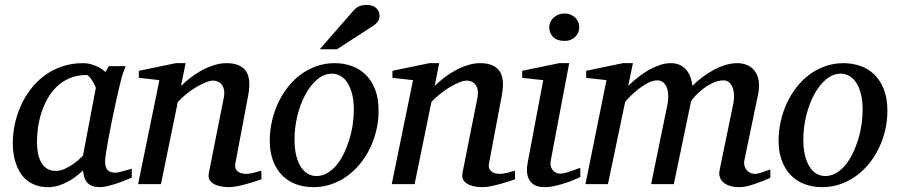

<svg xmlns="http://www.w3.org/2000/svg" viewBox="-20 -752 3674 784"><path d="M371.1 -392.1Q371.6 -394.5 367.4 -403.3Q363.3 -412.1 357.4 -421.6Q351.6 -431.2 345 -438.5Q338.4 -445.8 334 -445.8Q295.9 -445.8 265.9 -433.3Q235.8 -420.9 213.4 -399.7Q190.9 -378.4 175 -350.6Q159.2 -322.8 149.4 -292.5Q139.6 -262.2 135.3 -231.4Q130.9 -200.7 130.9 -172.9Q130.9 -151.9 134.3 -130.9Q137.7 -109.9 146.2 -92.8Q154.8 -75.7 169.7 -64.9Q184.6 -54.2 208 -54.2Q225.6 -54.2 243.2 -62Q260.7 -69.8 275.9 -80.1Q291 -90.3 302.2 -100.6Q313.5 -110.8 318.8 -116.2ZM518.1 -26.9Q512.2 -24.4 496.6 -17.8Q481 -11.2 461.7 -4.6Q442.4 2 422.6 7.1Q402.8 12.2 388.2 12.2Q370.1 12.2 357.7 7.8Q345.2 3.4 337.2 -5.4Q329.1 -14.2 324.7 -26.9Q320.3 -39.6 318.8 -56.2Q307.6 -45.4 292.5 -33.4Q277.3 -21.5 259 -11.2Q240.7 -1 220 5.6Q199.2 12.2 176.8 12.2Q147.5 12.2 125.2 3.9Q103 -4.4 86.9 -18.3Q70.8 -32.2 60.3 -50.5Q49.8 -68.8 43.5 -88.6Q37.1 -108.4 34.7 -128.7Q32.2 -148.9 32.2 -167Q32.2 -205.6 40.5 -244.9Q48.8 -284.2 65.2 -320.6Q81.5 -356.9 106 -388.7Q130.4 -420.4 162.4 -443.8Q194.3 -467.3 233.6 -480.7Q272.9 -494.1 319.8 -494.1Q333.5 -494.1 346.9 -491Q360.4 -487.8 372.1 -482.7Q383.8 -477.5 393.6 -471.2Q403.3 -464.8 410.2 -458L424.8 -481.9H493.2Q490.7 -476.1 487.8 -468Q484.9 -460 481.9 -451.7Q479 -443.4 476.8 -436Q474.6 -428.7 474.1 -424.8Q470.7 -411.6 464.4 -385Q458 -358.4 450.9 -325.2Q443.8 -292 436.3 -255.6Q428.7 -219.2 422.9 -186.8Q417 -154.3 413.1 -129.2Q409.2 -104 409.2 -92.8Q409.2 -66.4 420.4 -56.6Q431.6 -46.9 452.1 -46.9Q457 -46.9 466.6 -49.1Q476.1 -51.3 486.3 -54.2Q496.6 -57.1 505.4 -59.6Q514.2 -62 518.1 -63Z M1047.9 -20Q1041.5 -17.6 1025.6 -12.5Q1009.8 -7.3 990.2 -1.7Q970.7 3.9 950.2 8.1Q929.7 12.2 914.1 12.2Q905.3 12.2 889.9 10.5Q874.5 8.8 860.4 2.7Q846.2 -3.4 837.4 -15.1Q828.6 -26.9 833 -46.9L894 -354Q897.5 -374 894.3 -387.2Q891.1 -400.4 884 -408.4Q877 -416.5 867.7 -419.7Q858.4 -422.9 850.1 -422.9Q837.9 -422.9 820.1 -415.8Q802.2 -408.7 782.5 -397Q762.7 -385.3 742.7 -369.4Q722.7 -353.5 706.1 -335.9L637.2 0H543.9L630.9 -424.8L546.9 -434.1V-462.9L697.8 -494.1H737.8L719.2 -400.9Q735.8 -417.5 757.3 -434.3Q778.8 -451.2 803.2 -464.4Q827.6 -477.5 853.8 -485.8Q879.9 -494.1 904.8 -494.1Q959.5 -494.1 982.7 -463.9Q1005.9 -433.6 994.1 -366.2L940.9 -84Q938.5 -69.8 943.1 -61.5Q947.8 -53.2 955.3 -48.8Q962.9 -44.4 971.2 -43.2Q979.5 -42 983.9 -42Q997.6 -42 1013.7 -45.9Q1029.8 -49.8 1046.9 -55.2Z M1424.8 -304.2Q1424.8 -339.8 1418 -367.2Q1411.1 -394.5 1399.4 -413.1Q1387.7 -431.6 1371.3 -441.4Q1355 -451.2 1335.9 -451.2Q1303.2 -451.2 1275.1 -427.5Q1247.1 -403.8 1226.6 -365.5Q1206.1 -327.1 1194.3 -279.1Q1182.6 -231 1182.6 -182.1Q1182.6 -145 1189.5 -117.2Q1196.3 -89.4 1208.5 -70.6Q1220.7 -51.8 1236.8 -42.5Q1252.9 -33.2 1272 -33.2Q1295.4 -33.2 1316.2 -45.2Q1336.9 -57.1 1353.8 -77.4Q1370.6 -97.7 1383.8 -124.5Q1397 -151.4 1406.2 -181.4Q1415.5 -211.4 1420.2 -243.2Q1424.8 -274.9 1424.8 -304.2ZM1525.9 -299.8Q1525.9 -259.3 1516.8 -220.5Q1507.8 -181.6 1491 -147Q1474.1 -112.3 1450.4 -83.3Q1426.8 -54.2 1397.2 -33Q1367.7 -11.7 1333 0.2Q1298.3 12.2 1259.8 12.2Q1218.8 12.2 1185.5 -1Q1152.3 -14.2 1129.4 -38.8Q1106.4 -63.5 1094 -98.4Q1081.5 -133.3 1081.5 -176.8Q1081.5 -217.3 1090.3 -256.6Q1099.1 -295.9 1115.5 -331.1Q1131.8 -366.2 1155.3 -396.2Q1178.7 -426.3 1208.3 -448Q1237.8 -469.7 1272.7 -481.9Q1307.6 -494.1 1346.7 -494.1Q1382.8 -494.1 1415.3 -482.9Q1447.8 -471.7 1472.4 -447.8Q1497.1 -423.8 1511.5 -387.2Q1525.9 -350.6 1525.9 -299.8ZM1529.8 -689Q1529.8 -674.8 1523.4 -665.3Q1517.1 -655.8 1505.9 -647.9L1356 -550.8H1285.6L1421.9 -707Q1426.8 -712.9 1432.1 -717.3Q1437.5 -721.7 1444.1 -725.1Q1450.7 -728.5 1459.2 -730.2Q1467.8 -731.9 1479 -731.9Q1492.2 -731.9 1501.7 -728Q1511.2 -724.1 1517.3 -718Q1523.4 -711.9 1526.6 -704.1Q1529.8 -696.3 1529.8 -689Z M2083.5 -20Q2077.1 -17.6 2061.3 -12.5Q2045.4 -7.3 2025.9 -1.7Q2006.3 3.9 1985.8 8.1Q1965.3 12.2 1949.7 12.2Q1940.9 12.2 1925.5 10.5Q1910.2 8.8 1896 2.7Q1881.8 -3.4 1873 -15.1Q1864.3 -26.9 1868.7 -46.9L1929.7 -354Q1933.1 -374 1929.9 -387.2Q1926.8 -400.4 1919.7 -408.4Q1912.6 -416.5 1903.3 -419.7Q1894 -422.9 1885.7 -422.9Q1873.5 -422.9 1855.7 -415.8Q1837.9 -408.7 1818.1 -397Q1798.3 -385.3 1778.3 -369.4Q1758.3 -353.5 1741.7 -335.9L1672.9 0H1579.6L1666.5 -424.8L1582.5 -434.1V-462.9L1733.4 -494.1H1773.4L1754.9 -400.9Q1771.5 -417.5 1793 -434.3Q1814.5 -451.2 1838.9 -464.4Q1863.3 -477.5 1889.4 -485.8Q1915.5 -494.1 1940.4 -494.1Q1995.1 -494.1 2018.3 -463.9Q2041.5 -433.6 2029.8 -366.2L1976.6 -84Q1974.1 -69.8 1978.8 -61.5Q1983.4 -53.2 1991 -48.8Q1998.5 -44.4 2006.8 -43.2Q2015.1 -42 2019.5 -42Q2033.2 -42 2049.3 -45.9Q2065.4 -49.8 2082.5 -55.2Z M2349.6 -28.8Q2343.8 -26.4 2328.1 -19.5Q2312.5 -12.7 2291.5 -5.6Q2270.5 1.5 2247.3 6.8Q2224.1 12.2 2203.6 12.2Q2177.7 12.2 2162.6 3.4Q2147.5 -5.4 2140.1 -19.5Q2132.8 -33.7 2131.8 -51.3Q2130.9 -68.8 2134.3 -85.9L2198.2 -424.8L2112.3 -434.1V-462.9L2263.2 -494.1H2304.2L2228.5 -94.2Q2226.6 -84 2228.8 -74.7Q2231 -65.4 2236.1 -58.3Q2241.2 -51.3 2249.3 -47.1Q2257.3 -43 2267.6 -43Q2276.4 -43 2288.3 -46.1Q2300.3 -49.3 2312.3 -53.5Q2324.2 -57.6 2334.5 -61.5Q2344.7 -65.4 2349.6 -66.9ZM2345.2 -641.1Q2345.2 -629.9 2341.1 -619.9Q2336.9 -609.9 2329.3 -602.1Q2321.8 -594.2 2310.5 -589.6Q2299.3 -585 2284.7 -585Q2253.9 -585 2238.3 -601.3Q2222.7 -617.7 2222.7 -641.1Q2222.7 -650.9 2226.8 -660.6Q2231 -670.4 2239 -678.5Q2247.1 -686.5 2258.8 -691.7Q2270.5 -696.8 2285.6 -696.8Q2299.8 -696.8 2310.8 -691.9Q2321.8 -687 2329.6 -679.2Q2337.4 -671.4 2341.3 -661.4Q2345.2 -651.4 2345.2 -641.1Z M3125.5 -25.9Q3112.8 -20.5 3096.9 -13.9Q3081.1 -7.3 3064.2 -1.5Q3047.4 4.4 3030.8 8.3Q3014.2 12.2 2999.5 12.2Q2979 12.2 2962.6 7.6Q2946.3 2.9 2935.3 -5.9Q2924.3 -14.6 2919.7 -27.8Q2915 -41 2918.5 -58.1L2973.6 -325.2Q2978.5 -350.1 2977.1 -368.7Q2975.6 -387.2 2969.5 -399.4Q2963.4 -411.6 2954.3 -417.7Q2945.3 -423.8 2935.5 -423.8Q2912.6 -423.8 2890.9 -413.6Q2869.1 -403.3 2851.1 -389.4Q2833 -375.5 2819.8 -361.1Q2806.6 -346.7 2801.8 -337.9L2731.4 0H2638.7L2705.6 -326.2Q2709 -342.3 2708.7 -359.6Q2708.5 -377 2703.9 -391.1Q2699.2 -405.3 2689.5 -414.6Q2679.7 -423.8 2663.6 -423.8Q2646 -423.8 2626.2 -413.6Q2606.4 -403.3 2588.1 -389.2Q2569.8 -375 2554.9 -360.1Q2540 -345.2 2532.7 -335.9L2462.4 0H2370.6L2456.5 -424.8L2373.5 -434.1V-462.9L2523.4 -494.1H2564.5L2545.4 -401.9Q2564 -419.4 2585 -436.3Q2606 -453.1 2628.4 -465.8Q2650.9 -478.5 2673.8 -486.3Q2696.8 -494.1 2718.8 -494.1Q2743.7 -494.1 2760 -484.9Q2776.4 -475.6 2786.4 -461.7Q2796.4 -447.8 2801 -431.6Q2805.7 -415.5 2807.6 -401.9Q2825.7 -419.9 2847.7 -436.5Q2869.6 -453.1 2893.6 -466.1Q2917.5 -479 2942.1 -486.6Q2966.8 -494.1 2989.7 -494.1Q3014.6 -494.1 3033.4 -485.1Q3052.2 -476.1 3063.7 -459.5Q3075.2 -442.9 3078.4 -419.4Q3081.5 -396 3075.7 -367.2L3019.5 -97.2Q3017.1 -85 3020 -75Q3022.9 -64.9 3029.1 -57.6Q3035.2 -50.3 3043.9 -46.1Q3052.7 -42 3062.5 -42Q3074.7 -42 3090.8 -47.9Q3106.9 -53.7 3125.5 -60.1Z M3502.4 -304.2Q3502.4 -339.8 3495.6 -367.2Q3488.8 -394.5 3477.1 -413.1Q3465.3 -431.6 3449 -441.4Q3432.6 -451.2 3413.6 -451.2Q3380.9 -451.2 3352.8 -427.5Q3324.7 -403.8 3304.2 -365.5Q3283.7 -327.1 3272 -279.1Q3260.3 -231 3260.3 -182.1Q3260.3 -145 3267.1 -117.2Q3273.9 -89.4 3286.1 -70.6Q3298.3 -51.8 3314.5 -42.5Q3330.6 -33.2 3349.6 -33.2Q3373 -33.2 3393.8 -45.2Q3414.6 -57.1 3431.4 -77.4Q3448.2 -97.7 3461.4 -124.5Q3474.6 -151.4 3483.9 -181.4Q3493.2 -211.4 3497.8 -243.2Q3502.4 -274.9 3502.4 -304.2ZM3603.5 -299.8Q3603.5 -259.3 3594.5 -220.5Q3585.4 -181.6 3568.6 -147Q3551.8 -112.3 3528.1 -83.3Q3504.4 -54.2 3474.9 -33Q3445.3 -11.7 3410.6 0.2Q3376 12.2 3337.4 12.2Q3296.4 12.2 3263.2 -1Q3230 -14.2 3207 -38.8Q3184.1 -63.5 3171.6 -98.4Q3159.2 -133.3 3159.2 -176.8Q3159.2 -217.3 3168 -256.6Q3176.8 -295.9 3193.1 -331.1Q3209.5 -366.2 3232.9 -396.2Q3256.3 -426.3 3285.9 -448Q3315.4 -469.7 3350.3 -481.9Q3385.3 -494.1 3424.3 -494.1Q3460.4 -494.1 3492.9 -482.9Q3525.4 -471.7 3550 -447.8Q3574.7 -423.8 3589.1 -387.2Q3603.5 -350.6 3603.5 -299.8Z"/></svg>

Font: Charis SIL
Style: Italic
Weight: 400
Italic angle: -11°
Foundry: SIL International
Version: Version 4.112